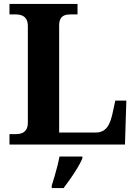

<svg xmlns="http://www.w3.org/2000/svg" viewBox="-20 -734 694 975"><path d="M28.1 0V-53H64.3Q79.2 -53 92.2 -58.3Q105.2 -63.6 113.3 -76.5Q121.4 -89.4 121.4 -111.1V-601.2Q121.4 -624.5 113 -637.4Q104.6 -650.4 90.8 -655.7Q76.9 -661 59.7 -661H28.1V-714H373.7V-661H339.8Q320.1 -661 307.1 -655.9Q294.1 -650.8 287.3 -638.3Q280.4 -625.9 280.4 -604V-61H466.4Q489.4 -61 505.6 -71Q521.8 -81.1 532.2 -100.9Q542.7 -120.7 549.2 -148.1L565.5 -223.1H621.6L614.6 0ZM242.8 208Q249.4 187.7 257 161.9Q264.6 136 271.4 109.3Q278.1 82.7 282.1 61H398.2V71Q389.2 92 373.2 118.7Q357.2 145.4 338.3 172.4Q319.4 199.4 303.1 221H242.8Z"/></svg>

Font: Noto Serif Sinhala
Style: Regular
Weight: 400
Designer: Jelle Bosma - Monotype Design Team
Foundry: Monotype Imaging Inc.
Version: Version 2.006